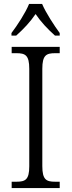

<svg xmlns="http://www.w3.org/2000/svg" viewBox="-20 -951 362 971"><path d="M38 -784V-771H62C101 -806 132 -839 160 -880C188 -839 219 -806 258 -771H282V-784C254 -822 212 -886 193 -931H127C109 -886 67 -822 38 -784ZM39 0H282V-32H259C214 -32 194 -42 194 -111V-603C194 -672 214 -682 259 -682H282V-714H39V-682H63C108 -682 128 -672 128 -603V-110C128 -42 108 -32 63 -32H39Z"/></svg>

Font: Noto Serif Myanmar SemiCondensed Light
Style: Regular
Weight: 300
Width: 4
Designer: Ben Mitchell and the Monotype Design Team
Foundry: Monotype Imaging Inc.
Version: Version 2.106